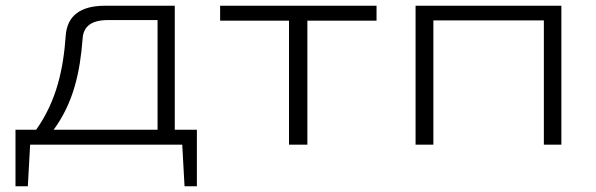

<svg xmlns="http://www.w3.org/2000/svg" viewBox="-20 -504 2078 669"><path d="M666 -52H589V-484H346C259 -484 214 -448 209 -380C201 -266 178 -153 106 -52H34V145H77L85 0H615L623 145H666ZM529 -52H167C236 -146 259 -252 268 -371C271 -412 299 -434 355 -434H529Z M1292 -432V-484H747V-432H987V0H1051V-432Z M1936 -484H1428V0H1490V-433H1875V0H1936Z"/></svg>

Font: Exo 2 Light Expanded
Style: Regular
Weight: 300
Width: 7
Designer: Natanael Gama
Version: Version 1.001;PS 001.001;hotconv 1.0.70;makeotf.lib2.5.58329